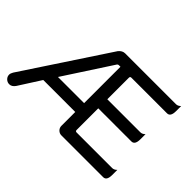

<svg xmlns="http://www.w3.org/2000/svg" viewBox="-128 -982 1273 1273"><g transform="rotate(45 508.0 -346.0)"><path d="M1 -39.1Q1 -50.8 10.7 -67.4L400.4 -658.2Q419.9 -682.6 446.3 -682.6H922.9Q939.5 -682.6 955.1 -698.2Q955.1 -682.6 955.1 -650.4Q955.1 -597.7 922.9 -597.7H588.9Q577.1 -597.7 577.1 -585.9V-383.8H887.7Q904.3 -383.8 919.9 -399.4Q919.9 -383.8 919.9 -351.6Q919.9 -298.8 887.7 -298.8H577.1V-95.7Q577.1 -84 588.9 -84H922.9Q939.5 -84 955.1 -99.6Q955.1 -84 955.1 -51.8Q955.1 1 922.9 1H531.2Q512.7 1 499.5 -12.2Q486.3 -25.4 486.3 -43.9V-173.8H186.5L87.9 -19.5Q70.3 5.9 46.9 5.9Q28.3 5.9 14.6 -7.3Q1 -20.5 1 -39.1ZM472.7 -597.7Q462.9 -597.7 458 -589.8L241.2 -256.8H486.3V-597.7Z"/></g></svg>

Font: YuPearl-Regular
Style: Regular
Weight: 400
Designer: Max Yao
Foundry: Max-Everyday
Version: Version 1.011; ttfautohint (v1.8.3)